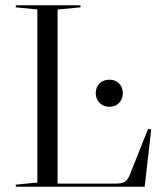

<svg xmlns="http://www.w3.org/2000/svg" viewBox="-20 -710 623 730"><path d="M40 -682V-690H286V-682L199 -674V-12H420Q444 -12 455 -19Q466 -26 475 -49L543 -220L555 -218L530 0H40V-8L122 -16V-674ZM344 -356Q344 -378 358.5 -392.5Q373 -407 396 -407Q419 -407 433 -392.5Q447 -378 447 -356Q447 -334 433 -319Q419 -304 396 -304Q373 -304 358.5 -319Q344 -334 344 -356Z"/></svg>

Font: Libre Caslon Display
Style: Regular
Weight: 400
Designer: Pablo Impallari, Rodrigo Fuenzalida
Foundry: Pablo Impallari, Rodrigo Fuenzalida
Version: Version 1.002; ttfautohint (v1.5)